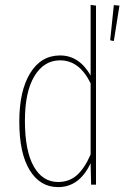

<svg xmlns="http://www.w3.org/2000/svg" viewBox="-20 -756 509 786"><path d="M373 -733V0H353L351 -88Q305 10 218 10Q144 10 101.5 -59.5Q59 -129 59 -258Q59 -384 103.5 -456.5Q148 -529 226 -529Q304 -529 351 -447V-736ZM351 -124V-415Q305 -509 226 -509Q160 -509 121 -444.5Q82 -380 82 -262Q82 -139 118 -75Q154 -11 218 -11Q264 -11 295.5 -39.5Q327 -68 351 -124ZM446 -588 469 -733 446 -735 431 -591Z"/></svg>

Font: Fira Sans Extra Condensed Thin
Style: Regular
Weight: 250
Width: 1
Designer: Carrois Corporate & Edenspiekermann AG
Foundry: Carrois Corporate GbR & Edenspiekermann AG
Version: Version 4.203